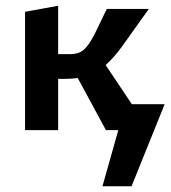

<svg xmlns="http://www.w3.org/2000/svg" viewBox="-20 -452 595 667"><path d="M552 -90 437 195H336L391 0H348L250 -181Q229 -178 204 -178H182V0H67V-411L182 -432V-264H225Q254 -264 272 -280Q290 -296 311 -338L351 -421H497L405 -292Q377 -253 347 -226L438 -90Z"/></svg>

Font: Ysabeau Infant
Style: Bold
Weight: 700
Designer: Christian Thalmann (Catharsis Fonts)
Version: Version 0.003